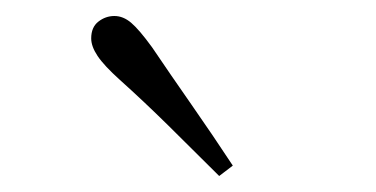

<svg xmlns="http://www.w3.org/2000/svg" viewBox="-20 -823 470 240"><path d="M271 -616 254 -603Q222 -635 190.5 -666Q159 -697 130 -723Q110 -741 102 -753Q94 -765 94 -775Q94 -789 103 -796Q112 -803 123 -803Q134 -803 144 -794.5Q154 -786 170 -764Q193 -730 219.5 -692Q246 -654 271 -616Z"/></svg>

Font: Noto Serif TC ExtraLight ExtraLight
Style: Regular
Weight: 250
Version: Version 2.003-H1;hotconv 1.1.1;makeotfexe 2.6.0